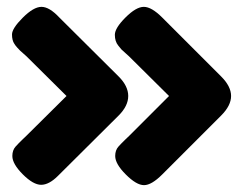

<svg xmlns="http://www.w3.org/2000/svg" viewBox="-20 -542 709 560"><path d="M358 -147 473 -262 356 -378Q354 -380 345.5 -387.5Q337 -395 334 -398L325 -409Q315 -421 315 -440.5Q315 -460 346 -491Q377 -522 399.5 -522Q422 -522 453 -491L625 -319Q654 -290 654 -262Q654 -234 625 -205L453 -33Q422 -2 400 -2Q378 -2 347 -33Q316 -64 316 -87Q316 -104 325.5 -114.5Q335 -125 345.5 -135Q356 -145 358 -147ZM58 -147 174 -262 57 -378Q54 -381 48 -386Q42 -391 38.5 -394.5Q35 -398 30 -403.5Q25 -409 22 -414Q15 -424 15 -441.5Q15 -459 46.5 -490.5Q78 -522 101 -522Q124 -522 153 -491L326 -319Q354 -291 354 -262Q354 -233 326 -205L149 -29Q123 -3 100 -3Q77 -3 46.5 -33.5Q16 -64 16 -87Q16 -104 25.5 -114.5Q35 -125 45.5 -135Q56 -145 58 -147Z"/></svg>

Font: Fredoka One
Style: Regular
Weight: 400
Version: Version 1.001;April 7, 2020;FontCreator 12.0.0.2522 64-bit